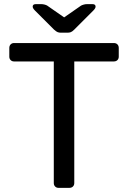

<svg xmlns="http://www.w3.org/2000/svg" viewBox="-20 -908 619 928"><path d="M263 0Q253 0 246.5 -6.5Q240 -13 240 -23V-611H48Q38 -611 31.5 -617.5Q25 -624 25 -634V-676Q25 -687 31.5 -693.5Q38 -700 48 -700H530Q541 -700 547.5 -693.5Q554 -687 554 -676V-634Q554 -624 547.5 -617.5Q541 -611 530 -611H339V-23Q339 -13 332.5 -6.5Q326 0 315 0ZM274 -750Q266 -750 259 -752.5Q252 -755 241 -765L149 -857Q138 -868 138 -876Q138 -888 153 -888H180Q187 -888 195 -886Q203 -884 208 -881L290 -824L372 -881Q378 -884 385.5 -886Q393 -888 400 -888H427Q442 -888 442 -876Q442 -868 431 -857L339 -765Q329 -755 322 -752.5Q315 -750 306 -750Z"/></svg>

Font: Rubik Light
Style: Regular
Weight: 400
Version: Version 2.101